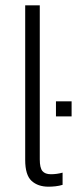

<svg xmlns="http://www.w3.org/2000/svg" viewBox="-20 -694 310 724"><path d="M163 10Q123 10 99 -12Q75 -34 75 -91V-674H130V-93Q130 -61 140 -49Q150 -37 172 -37Q194 -37 216 -43V3Q203 7 189 8.5Q175 10 163 10ZM191 -255V-312H250V-255Z"/></svg>

Font: Kanit ExtraLight
Style: Regular
Weight: 275
Designer: Katatrad Team
Foundry: CadsonDemak
Version: Version 2.000; ttfautohint (v1.8.3)